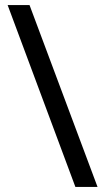

<svg xmlns="http://www.w3.org/2000/svg" viewBox="-20 -734 412 754"><path d="M96 -714 363 0H276L10 -714Z"/></svg>

Font: lguzrati85
Style: Book
Weight: 400
Designer: Jelle Bosma - Monotype Design Team, Universal Thirst
Foundry: Monotype Imaging Inc.
Version: Version 2.106